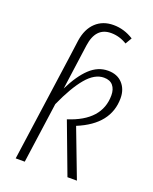

<svg xmlns="http://www.w3.org/2000/svg" viewBox="-139 -818 712 896"><g transform="rotate(20 216.5 -370.5)"><path d="M264 -239 355 0H308L213 -253Q370 -303 370 -429Q370 -459 355 -477Q340 -495 310 -495Q264 -495 222 -445Q180 -395 138 -301L96 0H51L124 -521L137 -617Q146 -676 180.5 -708.5Q215 -741 268 -741Q321 -741 368 -711L349 -679Q312 -702 270 -702Q194 -702 181 -608L169 -521L150 -383Q186 -456 226.5 -494Q267 -532 317 -532Q363 -532 389 -503.5Q415 -475 415 -431Q415 -301 264 -239Z"/></g></svg>

Font: Fira Sans Extra Condensed ExtraLight
Style: Italic
Weight: 275
Width: 3
Italic angle: -8°
Designer: Carrois Corporate & Edenspiekermann AG
Foundry: Carrois Corporate GbR & Edenspiekermann AG
Version: Version 4.203